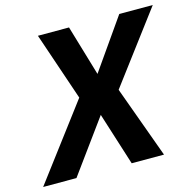

<svg xmlns="http://www.w3.org/2000/svg" viewBox="-161 -822 950 930"><g transform="rotate(-15 313.5 -357.0)"><path d="M110 0 303 -265 387 0H549L418 -360L684 -714H516L339 -461L264 -714H108L224 -373L-57 0Z"/></g></svg>

Font: BC Sans
Style: Bold Italic
Weight: 700
Italic angle: -12°
Designer: Monotype Design Team
Province of B.C.
Foundry: Monotype Imaging Inc.
Version: Version 2.000;GOOG;noto-source:20170915:90ef993387c0